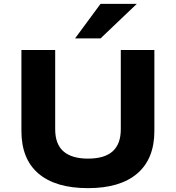

<svg xmlns="http://www.w3.org/2000/svg" viewBox="-20 -964 912 995"><path d="M436 11Q268 11 179.5 -64.5Q91 -140 91 -285V-705H266V-294Q266 -217 309 -179.5Q352 -142 436 -142Q522 -142 564 -180Q606 -218 606 -294V-705H780V-285Q780 -141 691.5 -65Q603 11 436 11ZM369 -765 501 -944H689L501 -765Z"/></svg>

Font: Nunito Sans 7pt SemiExpanded ExtraBold
Style: Regular
Weight: 800
Width: 6
Designer: Vernon Adams
Foundry: Vernon Adams
Version: Version 3.101;gftools[0.9.27]